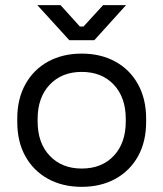

<svg xmlns="http://www.w3.org/2000/svg" viewBox="-20 -711 634 745"><path d="M47 -238V-251Q47 -327 78.5 -384Q110 -441 166.5 -472Q223 -503 297 -503Q371 -503 427.5 -472Q484 -441 515.5 -384Q547 -327 547 -251V-238Q547 -161 515.5 -104.5Q484 -48 427.5 -17Q371 14 297 14Q223 14 166.5 -17Q110 -48 78.5 -104.5Q47 -161 47 -238ZM468 -240V-249Q468 -333 421.5 -382.5Q375 -432 297 -432Q220 -432 173 -382.5Q126 -333 126 -249V-240Q126 -156 173 -106.5Q220 -57 297 -57Q375 -57 421.5 -106.5Q468 -156 468 -240ZM249 -555 125 -691H215L290 -608H304L380 -691H469L346 -555Z"/></svg>

Font: Space Grotesk Frontify
Style: Regular
Weight: 400
Designer: Florian Karsten
Version: Version 2.000